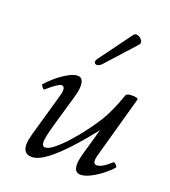

<svg xmlns="http://www.w3.org/2000/svg" viewBox="-130 -786 793 894"><g transform="rotate(20 266.5 -338.5)"><path d="M129 13Q86 13 86 -35Q86 -53 95 -86L157 -304Q169 -349 146 -349Q131 -349 78 -303Q74 -299 66 -309.5Q58 -320 60 -322Q76 -341 102 -363Q128 -385 155.5 -400.5Q183 -416 202 -416Q231 -416 231 -375Q231 -364 229 -351.5Q227 -339 221 -318L177 -166Q157 -95 157 -74Q157 -50 173 -50Q190 -50 217 -72Q244 -94 274 -127.5Q304 -161 331.5 -198Q359 -235 378 -265Q393 -289 409 -324.5Q425 -360 441 -405Q445 -416 470 -416Q501 -416 501 -407L418 -109Q409 -80 411.5 -67Q414 -54 426 -54Q453 -54 494 -93Q499 -98 508.5 -88.5Q518 -79 515 -75Q502 -59 476 -38Q450 -17 421 -2Q392 13 371 13Q339 13 339 -28Q339 -37 341 -49Q343 -61 350 -87L386 -213Q337 -151 290 -100Q243 -49 201.5 -18Q160 13 129 13ZM291 -506Q279 -494 269 -493.5Q259 -493 255.5 -500.5Q252 -508 261 -521L379 -682Q387 -693 400.5 -688.5Q414 -684 422 -672Q430 -660 421 -650Z"/></g></svg>

Font: Junicode SmExp
Style: Italic
Weight: 400
Width: 6
Italic angle: -11°
Designer: Peter S. Baker
Version: Version 2.205; ttfautohint (v1.8.4)